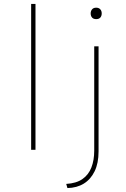

<svg xmlns="http://www.w3.org/2000/svg" viewBox="-20 -760 638 974"><path d="M138 0V-740H160V0ZM322 194 316 173Q367 170 398 148.5Q429 127 443.5 90Q458 53 458 4V-525H480V8Q480 68 460 109Q440 150 405 171.5Q370 193 322 194ZM468 -663Q454 -663 447 -671Q440 -679 440 -692Q440 -704 447 -712.5Q454 -721 468 -721Q481 -721 488.5 -713Q496 -705 496 -692Q496 -679 489 -671Q482 -663 468 -663Z"/></svg>

Font: Lexend Exa Thin
Style: Regular
Weight: 250
Designer: Bonnie Shaver-Troup, Thomas Jockin
Foundry: Lexend
Version: Version 1.007